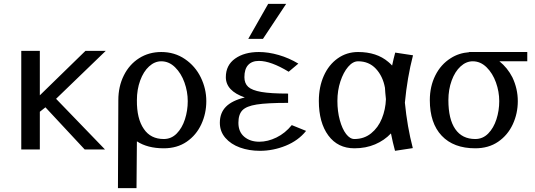

<svg xmlns="http://www.w3.org/2000/svg" viewBox="-20 -773 2767 993"><path d="M422 -510 186 -280V-510H90V0H186V-195L215 -218L418 0H523L270 -262L527 -510Z M688 -42Q743 -6 827 -6Q896 -6 945.5 -40Q995 -74 1021 -130Q1047 -186 1047 -250Q1047 -314 1018.5 -372.5Q990 -431 936.5 -467.5Q883 -504 814 -504Q750 -504 699.5 -472Q649 -440 620.5 -383Q592 -326 592 -255Q592 -241 590 200H686ZM724 -106Q687 -159 688 -255Q688 -310 705 -356.5Q722 -403 751 -429.5Q780 -456 814 -456Q854 -456 885.5 -425Q917 -394 934 -346.5Q951 -299 951 -250Q951 -201 936.5 -156Q922 -111 894 -82.5Q866 -54 827 -54Q759 -54 724 -106Z M1460 -753H1367L1264 -572H1340ZM1563 -96 1489 -126Q1455 -84 1410 -62Q1365 -40 1321 -40Q1274 -40 1243.5 -65.5Q1213 -91 1213 -138Q1213 -181 1233.5 -202.5Q1254 -224 1307.5 -232.5Q1361 -241 1470 -241V-289Q1380 -289 1331.5 -297.5Q1283 -306 1263.5 -324Q1244 -342 1244 -374Q1244 -416 1263.5 -437Q1283 -458 1319 -458Q1381 -458 1473 -402L1523 -444Q1475 -473 1421.5 -488.5Q1368 -504 1319 -504Q1244 -504 1196 -470Q1148 -436 1148 -374Q1148 -303 1246 -269Q1180 -253 1148.5 -221Q1117 -189 1117 -138Q1117 -93 1145.5 -60Q1174 -27 1221 -10Q1268 7 1324 7Q1393 7 1458 -19.5Q1523 -46 1563 -96Z M2008 -434Q1999 -444 1988 -453Q1928 -504 1832 -504Q1773 -504 1726.5 -471Q1680 -438 1654.5 -380.5Q1629 -323 1629 -251Q1629 -139 1678 -72.5Q1727 -6 1813 -6Q1872 -6 1920 -26.5Q1968 -47 2002 -83Q2011 -37 2023 7L2115 -7Q2086 -118 2074 -242Q2086 -371 2116 -487L2024 -501Q2015 -468 2008 -434ZM1976 -260Q1974 -207 1955 -160Q1936 -113 1899.5 -83.5Q1863 -54 1813 -54Q1790 -54 1770 -80Q1750 -106 1737.5 -151.5Q1725 -197 1725 -251Q1725 -305 1740.5 -352Q1756 -399 1780.5 -427.5Q1805 -456 1832 -456Q1888 -456 1924 -417.5Q1960 -379 1971 -319Q1972 -297 1976 -260Z M2707 -504H2406V-503Q2353 -499 2311 -472Q2260 -440 2231.5 -383Q2203 -326 2203 -255Q2203 -136 2264.5 -71Q2326 -6 2438 -6Q2507 -6 2556.5 -40Q2606 -74 2632 -130Q2658 -186 2658 -250Q2658 -314 2630 -373Q2605 -422 2563 -456H2707ZM2425 -456Q2465 -456 2496.5 -425Q2528 -394 2545 -346.5Q2562 -299 2562 -250Q2562 -201 2547.5 -156Q2533 -111 2505 -82.5Q2477 -54 2438 -54Q2370 -54 2334.5 -105.5Q2299 -157 2299 -255Q2299 -310 2316 -356.5Q2333 -403 2362 -429.5Q2391 -456 2425 -456Z"/></svg>

Font: LXGW Marker Gothic
Style: Regular
Weight: 400
Version: Version 1.001